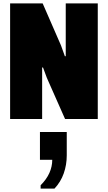

<svg xmlns="http://www.w3.org/2000/svg" viewBox="-20 -706 640 1139"><path d="M40 0V-686H233L342 -436L365 -372L370 -373V-686H560V0H366L258 -244L235 -306L230 -305V0ZM221 413V393Q256 358 273 320Q290 282 290 242H217V77H376V216Q376 272 358 323Q340 374 303 413Z"/></svg>

Font: Chivo Mono Medium Black
Style: Regular
Weight: 900
Monospace: yes
Version: Version 1.008